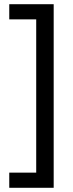

<svg xmlns="http://www.w3.org/2000/svg" viewBox="-20 -734 349 912"><path d="M24 86V158H235V-714H24V-642H152V86Z"/></svg>

Font: Noto Sans Thai
Style: Regular
Weight: 400
Designer: Monotype Design Team
Foundry: Monotype Imaging Inc.
Version: Version 1.901